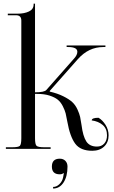

<svg xmlns="http://www.w3.org/2000/svg" viewBox="-20 -828 634 1068"><path d="M275.4 211.9Q294.9 211.9 311 195.8Q327.1 179.7 331.1 158.2L335 136.7L332 134.8Q327.1 141.6 312.5 141.6Q268.6 141.6 268.6 98.6Q268.6 54.7 312.5 54.7Q332 54.7 343.8 66.9Q355.5 79.1 355.5 98.6Q355.5 153.3 333.5 187Q311.5 220.7 275.4 220.7ZM12.7 0V-8.8H46.9Q82 -8.8 90.3 -16.6Q98.6 -24.4 98.6 -59.6V-713.9Q98.6 -743.2 69.3 -743.2H23.4V-752H79.1Q115.2 -752 141.1 -764.2Q167 -776.4 167 -803.7V-807.6H174.8V-724.6V-314.5Q227.5 -314.5 238.3 -328.1L392.6 -502.9Q410.2 -522.5 410.2 -540Q410.2 -566.4 359.4 -566.4H350.6V-575.2H566.4V-566.4H554.7Q472.7 -566.4 413.1 -499L256.8 -322.3V-318.4Q299.8 -308.6 332 -292.5Q364.3 -276.4 381.8 -260.3Q399.4 -244.1 410.6 -219.7Q421.9 -195.3 425.8 -177.2Q429.7 -159.2 433.6 -131.8Q441.4 -70.3 460 -41.5Q478.5 -12.7 519.5 -12.7Q544.9 -12.7 560.1 -29.8Q575.2 -46.9 575.2 -75.2Q575.2 -112.3 551.3 -132.8Q527.3 -153.3 490.2 -158.2Q490.2 -172.9 528.3 -172.9Q550.8 -159.2 567.4 -132.8Q584 -106.4 584 -75.2Q584 -36.1 559.1 -12.7Q534.2 10.7 493.2 10.7Q427.7 10.7 398.4 -28.8Q369.1 -68.4 354.5 -151.4Q349.6 -179.7 345.2 -197.3Q340.8 -214.8 329.1 -237.8Q317.4 -260.7 300.8 -273.9Q284.2 -287.1 255.4 -296.4Q226.6 -305.7 186.5 -305.7H174.8V-59.6Q174.8 -24.4 183.6 -16.6Q192.4 -8.8 227.5 -8.8H261.7V0Z"/></svg>

Font: FoglihtenNo07
Style: Regular
Weight: 500
Designer: gluk (gluksza@wp.pl)
Foundry: gluk (gluksza@wp.pl)
Version: Version 0.871